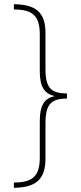

<svg xmlns="http://www.w3.org/2000/svg" viewBox="-20 -734 383 912"><path d="M46 133V158C148 157 196 120 196 20V-148C196 -242 225 -265 298 -266V-290C225 -291 196 -313 196 -406V-578C196 -677 148 -713 46 -714V-689C135 -689 169 -659 169 -570V-396C169 -325 189 -289 239 -278V-277C189 -267 169 -231 169 -158V14C169 103 135 133 46 133Z"/></svg>

Font: Noto Sans Arabic UI Cn Th
Style: Regular
Weight: 100
Width: 3
Designer: Monotype Design Team, Nadine Chahine and Nizar Qandah
Foundry: Monotype Imaging Inc.
Version: Version 2.010